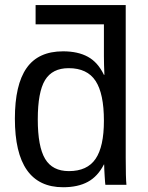

<svg xmlns="http://www.w3.org/2000/svg" viewBox="-20 -745 596 774"><path d="M40 -266.6C40 -82.4 104.8 9.8 234.4 9.8C274.4 9.8 307.7 2.5 334.2 -12C360.8 -26.4 382.3 -49.8 398.9 -82H399.9C399.9 -71.9 400.6 -56.5 401.9 -35.6C403.2 -14.8 404.1 -2.9 404.8 0H489.7C487.8 -17.6 486.8 -53.9 486.8 -108.9V-724.6H123.5V-647H398.9V-518.1C398.9 -496.9 399.6 -472 400.9 -443.4H398.9C382.6 -477.2 361.1 -501.5 334.2 -516.1C307.4 -530.8 274.1 -538.1 234.4 -538.1C167.6 -538.1 118.6 -515.6 87.2 -470.7C55.7 -425.8 40 -357.7 40 -266.6ZM132.3 -263.7C132.3 -337.2 142.1 -390.1 161.6 -422.1C181.2 -454.2 212.9 -470.2 256.8 -470.2C306.6 -470.2 342.8 -453.1 365.2 -418.9C387.7 -384.8 398.9 -331.2 398.9 -258.3C398.9 -188.6 387.7 -137.4 365.2 -104.5C342.8 -71.6 307 -55.2 257.8 -55.2C213.5 -55.2 181.6 -71.6 161.9 -104.5C142.2 -137.4 132.3 -190.4 132.3 -263.7Z"/></svg>

Font: Arimo
Style: Regular
Weight: 400
Designer: Steve Matteson
Foundry: Monotype Imaging Inc.
Version: Version 1.32